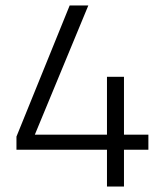

<svg xmlns="http://www.w3.org/2000/svg" viewBox="-20 -680 600 700"><path d="M370 0V-134H40V-182L234 -660H302L107 -189H370V-400H432V-189H521V-134H432V0Z"/></svg>

Font: Titillium Web[RUS by Daymarius]
Style: Regular
Weight: 300
Designer: Cyrillization by Daymarius
Foundry: Cyrillization by Daymarius
Version: Version 1.002 September 12, 2018